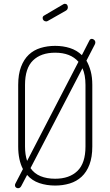

<svg xmlns="http://www.w3.org/2000/svg" viewBox="-20 -973 583 1013"><path d="M436 -653Q450 -629 458.5 -597.5Q467 -566 467 -525V-200Q467 -144 452 -104.5Q437 -65 410.5 -40.5Q384 -16 348 -5Q312 6 271 6Q226 6 187.5 -7Q149 -20 123 -50L92 9Q86 20 75 20Q69 20 64 16Q59 12 59 5Q59 -1 61 -4L101 -81Q76 -129 76 -200V-525Q76 -581 91 -620.5Q106 -660 132 -684.5Q158 -709 194 -720Q230 -731 271 -731Q313 -731 349 -719.5Q385 -708 412 -682L452 -760Q456 -768 465 -768Q471 -768 477 -762.5Q483 -757 483 -749Q483 -744 480 -738ZM431 -525Q431 -578 415 -613L141 -86Q161 -57 194 -43.5Q227 -30 271 -30Q346 -30 388.5 -71Q431 -112 431 -200ZM112 -200Q112 -157 123 -124L394 -647Q352 -695 271 -695Q196 -695 154 -654Q112 -613 112 -525ZM233 -863Q228 -860 224 -860Q216 -860 210.5 -865Q205 -870 205 -878Q205 -887 213 -891L315 -951Q319 -953 322 -953Q330 -953 334 -947.5Q338 -942 338 -935Q338 -923 328 -917Z"/></svg>

Font: AkaAcidDosis
Style: ExtraLight
Weight: 250
Designer: Edgar Tolentino, Pablo Impallari, Igino Marini, Aka-Acid
Foundry: Edgar Tolentino, Pablo Impallari, Igino Marini, Aka-Acid
Version: Version 1.007